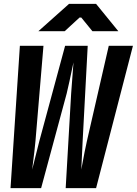

<svg xmlns="http://www.w3.org/2000/svg" viewBox="-20 -965 702 985"><path d="M34 0 82 -730H203L162 -242Q159 -204 145 -95L182 -242L314 -730H430L404 -242L397 -95Q417 -204 426 -242L538 -730H662L473 0H317L345 -485L357 -645Q333 -530 322 -485L191 0ZM312 -805H177L334 -945H473L587 -805H454L397 -875H388Z"/></svg>

Font: JetBrains Mono Extra Bold
Style: Italic
Weight: 800
Italic angle: -9°
Monospace: yes
Designer: Philipp Nurullin, Konstantin Bulenkov
Foundry: JetBrains
Version: 2.002